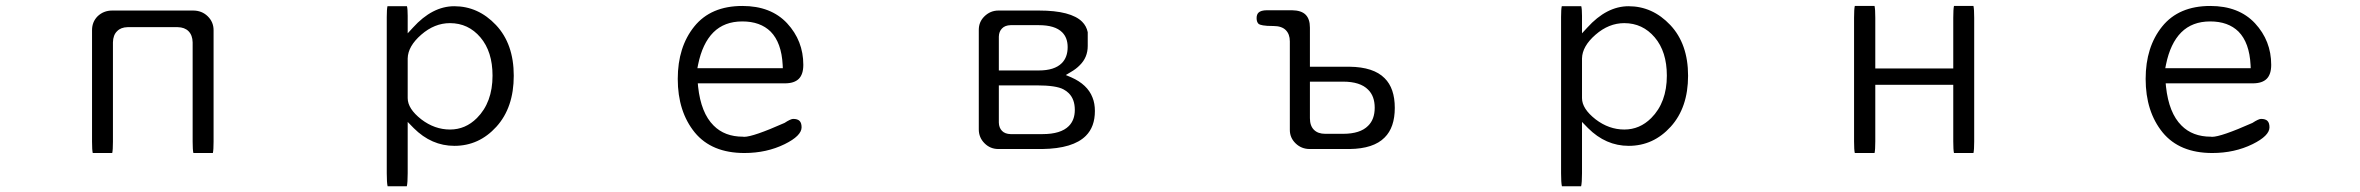

<svg xmlns="http://www.w3.org/2000/svg" viewBox="-20 -510 8040 654"><path d="M362.3 11.2Q364.7 0.5 364.7 -27.3V-365.2V-365.7Q365.2 -390.6 378.9 -403.8Q391.6 -417 414.6 -417.5H415H585H585.4Q608.9 -417 622.1 -403.8Q635.7 -390.1 636.2 -365.7V-365.2V-27.3Q636.2 0.5 638.7 11.2H705.1Q707.5 0.5 707.5 -27.3V-407.2Q707.5 -435.1 687.5 -454.6Q667.5 -474.1 637.7 -474.1H362.3Q332.5 -474.1 312 -454.1Q293.5 -435.1 293.5 -407.2V-27.3Q293.5 0.5 295.9 11.2Z M1368.7 -175.8V-310.5V-311Q1369.6 -352.5 1414.8 -391.8Q1460 -431.2 1512.7 -431.2Q1575.2 -431.2 1616.5 -382.6Q1657.7 -334 1657.7 -252.4Q1657.7 -161.1 1604.5 -107.9Q1565.4 -68.8 1512.9 -68.8Q1460.4 -68.8 1415 -103.5Q1368.7 -139.6 1368.7 -175.8ZM1365.7 124.5Q1368.7 112.3 1368.7 80.1V-94.7Q1387.7 -75.2 1389.2 -73.7Q1449.7 -13.2 1527.8 -13.2Q1611.8 -13.2 1670.9 -78.4Q1730 -143.6 1730 -252Q1730 -360.4 1669.4 -424.8Q1608.9 -488.8 1527.3 -488.8Q1452.6 -488.8 1386.7 -416L1368.7 -396.5V-456.1Q1368.7 -479.5 1366.2 -488.8H1299.8Q1297.4 -478.5 1297.4 -452.1V80.1Q1297.4 112.3 1300.3 124.5Z M2605 -402.3Q2642.1 -364.7 2646 -288.6L2646.5 -277.8H2355.5L2357.9 -290Q2372.6 -362.3 2409.9 -399.7Q2447.3 -437 2508.5 -437Q2569.8 -437 2605 -402.3ZM2356.9 -226.1H2653.3Q2685.5 -226.1 2700.9 -241.5Q2716.3 -256.8 2716.3 -289.1Q2716.3 -371.1 2661.1 -430.7Q2606 -489.7 2508.8 -489.7Q2401.4 -489.7 2345 -419.9Q2288.6 -350.1 2288.6 -241.2Q2288.6 -129.9 2346.7 -58.6Q2404.3 11.2 2515.6 11.2Q2591.3 11.2 2652.8 -19Q2681.6 -33.2 2696 -47.6Q2710.4 -62 2710.4 -76.2Q2710.4 -91.3 2703.6 -98.1Q2696.8 -105 2681.6 -105Q2677.7 -105 2670.2 -101.6Q2662.6 -98.1 2652.3 -91.3Q2545.4 -43.9 2514.6 -43.9Q2512.7 -43.9 2510.7 -44.4Q2448.2 -44.4 2410.6 -82.5Q2367.7 -125 2357.9 -214.8Z M3382.3 -270V-384.8V-385.3Q3382.8 -402.8 3393.1 -413.1Q3403.3 -423.8 3422.4 -424.3H3422.9H3518.6Q3573.7 -424.3 3598.1 -399.9Q3616.7 -381.3 3616.7 -349.6Q3616.7 -314.9 3596.7 -294.9Q3571.8 -270 3518.6 -270ZM3382.3 -219.2H3510.7Q3577.6 -219.2 3602.5 -205.6Q3612.8 -200.2 3620.6 -192.4Q3641.1 -171.9 3641.1 -135.7Q3641.1 -101.1 3620.6 -80.6Q3593.3 -53.2 3531.2 -53.2H3422.9H3422.4Q3403.3 -53.7 3393.1 -64.2Q3382.8 -74.7 3382.3 -92.3V-92.8ZM3685.1 -353.5V-400.4Q3680.7 -421.4 3666 -436Q3647.5 -454.6 3610.6 -464.4Q3573.7 -474.1 3518.6 -474.1H3380.9Q3353 -474.1 3332.5 -453.6Q3314 -435.1 3314 -408.2V-69.3Q3314 -41.5 3333.5 -22Q3353 -2.4 3380.9 -2.4H3530.3Q3635.3 -3.9 3678.7 -47.4Q3709.5 -78.1 3709.5 -131.8Q3709.5 -144.5 3707.5 -156Q3705.6 -167.5 3701.2 -178.2Q3684.1 -222.2 3628.9 -246.6L3610.4 -254.4L3627.4 -264.6Q3645.5 -274.9 3658.2 -288.1Q3685.1 -314.5 3685.1 -353.5ZM3602.5 -205.6H3602.1Q3602.5 -205.6 3602.5 -205.6Z M4441.9 -231.9H4554.7Q4613.3 -231.9 4640.1 -204.6Q4662.6 -182.6 4662.6 -143.1Q4662.6 -103.5 4640.1 -81.5Q4613.3 -54.2 4554.7 -54.2H4496.1Q4495.1 -54.2 4494.1 -54.2Q4469.2 -54.2 4455.6 -67.9Q4441.9 -81.5 4441.9 -107.4ZM4441.9 -282.7V-416Q4441.9 -445.3 4427.2 -460Q4412.6 -474.6 4380.9 -475.1H4295.9Q4274.9 -475.1 4266.6 -466.8Q4260.3 -460.4 4260.3 -448.2Q4260.3 -434.6 4267.6 -428.2Q4270.5 -425.8 4282 -423.6Q4293.5 -421.4 4317.9 -421.4Q4345.7 -421.4 4359.6 -407.5Q4373.5 -393.6 4373.5 -369.1V-67.4Q4373.5 -40.5 4393.3 -21.5Q4413.1 -2.4 4441.4 -2.4H4577.1Q4658.7 -3.4 4696.3 -41.5Q4731 -75.7 4731 -142.6Q4731 -209.5 4696.3 -243.7Q4658.7 -281.7 4577.1 -282.7Z M5368.7 -175.8V-310.5V-311Q5369.6 -352.5 5414.8 -391.8Q5460 -431.2 5512.7 -431.2Q5575.2 -431.2 5616.5 -382.6Q5657.7 -334 5657.7 -252.4Q5657.7 -161.1 5604.5 -107.9Q5565.4 -68.8 5512.9 -68.8Q5460.4 -68.8 5415 -103.5Q5368.7 -139.6 5368.7 -175.8ZM5365.7 124.5Q5368.7 112.3 5368.7 80.1V-94.7Q5387.7 -75.2 5389.2 -73.7Q5449.7 -13.2 5527.8 -13.2Q5611.8 -13.2 5670.9 -78.4Q5730 -143.6 5730 -252Q5730 -360.4 5669.4 -424.8Q5608.9 -488.8 5527.3 -488.8Q5452.6 -488.8 5386.7 -416L5368.7 -396.5V-456.1Q5368.7 -479.5 5366.2 -488.8H5299.8Q5297.4 -478.5 5297.4 -452.1V80.1Q5297.4 112.3 5300.3 124.5Z M6635.7 -489.7Q6633.3 -478.5 6633.3 -449.2V-276.9H6367.7V-449.2Q6367.7 -478.5 6365.2 -489.7H6297.9Q6295.4 -478.5 6295.4 -449.2V-28.3Q6295.4 0.5 6297.9 11.2H6365.2Q6367.7 0.5 6367.7 -28.3V-221.2H6633.3V-28.3Q6633.3 0.5 6635.7 11.2H6702.1Q6704.6 0.5 6704.6 -28.3V-449.2Q6704.6 -478.5 6702.1 -489.7Z M7605 -402.3Q7642.1 -364.7 7646 -288.6L7646.5 -277.8H7355.5L7357.9 -290Q7372.6 -362.3 7409.9 -399.7Q7447.3 -437 7508.5 -437Q7569.8 -437 7605 -402.3ZM7356.9 -226.1H7653.3Q7685.5 -226.1 7700.9 -241.5Q7716.3 -256.8 7716.3 -289.1Q7716.3 -371.1 7661.1 -430.7Q7606 -489.7 7508.8 -489.7Q7401.4 -489.7 7345 -419.9Q7288.6 -350.1 7288.6 -241.2Q7288.6 -129.9 7346.7 -58.6Q7404.3 11.2 7515.6 11.2Q7591.3 11.2 7652.8 -19Q7681.6 -33.2 7696 -47.6Q7710.4 -62 7710.4 -76.2Q7710.4 -91.3 7703.6 -98.1Q7696.8 -105 7681.6 -105Q7677.7 -105 7670.2 -101.6Q7662.6 -98.1 7652.3 -91.3Q7545.4 -43.9 7514.6 -43.9Q7512.7 -43.9 7510.7 -44.4Q7448.2 -44.4 7410.6 -82.5Q7367.7 -125 7357.9 -214.8Z"/></svg>

Font: YuPearl-ExtraLight
Style: ExtraLight
Weight: 200
Designer: Max Yao
Foundry: Max-Everyday
Version: Version 1.011; ttfautohint (v1.8.3)